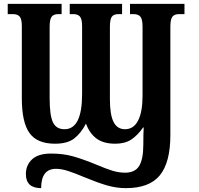

<svg xmlns="http://www.w3.org/2000/svg" viewBox="-20 -734 1032 994"><path d="M114 167Q114 121 146 91Q178 61 245 61Q307 61 358.5 75.5Q410 90 478 118Q530 140 562.5 150Q595 160 628 160Q679 160 700.5 125Q722 90 722 14Q722 -47 724 -74H721Q692 -33 659.5 -11.5Q627 10 577 10Q516 10 480 -16.5Q444 -43 425 -94Q399 -44 364 -17Q329 10 265 10Q172 10 132.5 -45.5Q93 -101 93 -225V-599Q93 -635 82 -648Q71 -661 46 -661H20V-714H299V-661H282Q258 -661 247.5 -647.5Q237 -634 237 -595V-225Q237 -137 254 -101Q271 -65 314 -65Q405 -65 405 -247V-599Q405 -635 394 -648Q383 -661 359 -661H341V-714H612V-661H594Q569 -661 559 -647.5Q549 -634 549 -595V-220Q549 -140 568 -102.5Q587 -65 627 -65Q672 -65 695 -110Q718 -155 718 -238V-595Q718 -634 707 -647.5Q696 -661 670 -661H653V-714H935V-661H908Q883 -661 872.5 -647.5Q862 -634 862 -595V-35Q862 106 808 173Q754 240 632 240Q582 240 532.5 225.5Q483 211 416 183Q366 162 332 151Q298 140 270 140Q193 140 193 240Q114 240 114 167Z"/></svg>

Font: Noto Serif CondExtraBold
Style: Regular
Weight: 800
Width: 3
Designer: Monotype Design Team
Foundry: Monotype Imaging Inc.
Version: Version 1.001